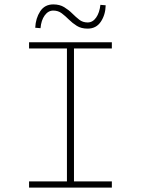

<svg xmlns="http://www.w3.org/2000/svg" viewBox="-20 -852 640 872"><path d="M112 0V-28H284V-632H112V-660H488V-632H316V-28H488V0ZM378 -722Q349 -722 329 -734.5Q309 -747 293 -763Q277 -779 260.5 -791.5Q244 -804 222 -804Q199 -804 183 -782Q167 -760 164 -724L140 -726Q142 -769 162.5 -800.5Q183 -832 222 -832Q251 -832 271.5 -819.5Q292 -807 308 -791Q324 -775 340 -762.5Q356 -750 378 -750Q401 -750 416.5 -772Q432 -794 436 -830L460 -828Q459 -785 438 -753.5Q417 -722 378 -722Z"/></svg>

Font: Source Code Pro ExtraLight ExtraLight
Style: Regular
Weight: 250
Monospace: yes
Version: Version 1.018;hotconv 1.0.116;makeotfexe 2.5.65601